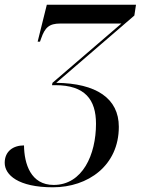

<svg xmlns="http://www.w3.org/2000/svg" viewBox="-67 -556 659 816"><path d="M158 240C307 240 438 148 438 -17C438 -138 342 -202 172 -204L504 -490L511 -536H132L93 -379H103L108 -393C124 -439 142 -456 189 -456H449L156 -204L154 -194H168C294 -194 341 -133 341 -30C341 101 284 230 161 230C64 230 36 141 35 62C-11 62 -47 87 -47 136C-47 187 10 240 158 240Z"/></svg>

Font: Noto Serif Display
Style: Italic
Weight: 400
Italic angle: -12°
Designer: Monotype Design Team
Foundry: Monotype Imaging Inc.
Version: Version 2.009